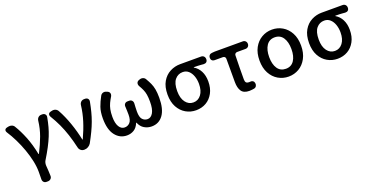

<svg xmlns="http://www.w3.org/2000/svg" viewBox="-28 -1293 4303 2222"><g transform="rotate(-20 2123.5 -182.0)"><path d="M268 200Q246 200 233.5 185.5Q221 171 222 149Q222 134 222.5 112.5Q223 91 223 59Q223 -4 207.5 -76.5Q192 -149 165.5 -223Q139 -297 105 -366.5Q71 -436 33 -494Q21 -513 26.5 -528Q32 -543 54 -548L71 -552Q94 -557 115 -548.5Q136 -540 146 -520Q189 -450 227.5 -354.5Q266 -259 291 -134H296Q346 -232 377.5 -318Q409 -404 420 -499Q423 -522 438.5 -536.5Q454 -551 477 -551H488Q511 -551 523.5 -536.5Q536 -522 531 -499Q520 -439 506 -387.5Q492 -336 471 -284Q450 -232 418.5 -172Q387 -112 340 -35Q333 -23 330 -7Q327 9 328 23Q331 51 332.5 87.5Q334 124 335 149Q336 171 321.5 185.5Q307 200 284 200Z M804 0Q781 0 764 -14.5Q747 -29 742 -51Q721 -143 696.5 -217.5Q672 -292 641 -359Q610 -426 569 -493Q558 -513 564 -528Q570 -543 592 -548L609 -552Q632 -557 652.5 -548Q673 -539 683 -519Q730 -434 767 -328Q804 -222 825 -118H830Q877 -219 906 -312Q935 -405 946 -499Q949 -522 964.5 -536.5Q980 -551 1004 -551H1015Q1038 -551 1050 -536.5Q1062 -522 1057 -499Q1045 -436 1031 -381.5Q1017 -327 998 -275Q979 -223 952.5 -167.5Q926 -112 890 -46Q878 -26 856 -13Q834 0 811 0Z M1329 14Q1242 14 1186.5 -57Q1131 -128 1131 -266Q1131 -347 1151 -404Q1171 -461 1203 -519Q1213 -539 1233 -546Q1253 -553 1274 -544L1287 -539Q1308 -530 1313.5 -512.5Q1319 -495 1309 -475Q1287 -439 1272 -407Q1257 -375 1249 -337Q1241 -299 1241 -245Q1241 -168 1266.5 -125Q1292 -82 1335 -82Q1373 -82 1399.5 -110.5Q1426 -139 1426 -207Q1426 -225 1425 -254Q1424 -283 1423 -302Q1420 -325 1432.5 -340Q1445 -355 1469 -355H1487Q1510 -355 1522.5 -340Q1535 -325 1533 -302Q1532 -286 1530.5 -257Q1529 -228 1529 -207Q1529 -136 1554.5 -109Q1580 -82 1617 -82Q1658 -82 1684.5 -127Q1711 -172 1711 -263Q1711 -315 1705 -350Q1699 -385 1686 -414Q1673 -443 1653 -477Q1643 -498 1649 -516Q1655 -534 1677 -542L1686 -545Q1707 -553 1728 -546Q1749 -539 1759 -519Q1780 -483 1795.5 -449.5Q1811 -416 1819 -373.5Q1827 -331 1827 -269Q1827 -130 1775 -58Q1723 14 1633 14Q1585 14 1543.5 -10Q1502 -34 1480 -88H1476Q1455 -34 1416 -10Q1377 14 1329 14Z M2180 14Q2112 14 2055 -19Q1998 -52 1963.5 -115Q1929 -178 1929 -269Q1929 -365 1965.5 -427.5Q2002 -490 2061 -520.5Q2120 -551 2186 -551H2443Q2465 -551 2478 -537.5Q2491 -524 2491 -502Q2491 -480 2478 -468.5Q2465 -457 2443 -458Q2424 -460 2408 -461Q2392 -462 2372.5 -463Q2353 -464 2323 -464V-459Q2370 -432 2397.5 -379Q2425 -326 2425 -253Q2425 -170 2392.5 -110Q2360 -50 2305 -18Q2250 14 2180 14ZM2181 -82Q2240 -82 2277 -130.5Q2314 -179 2314 -263Q2314 -315 2298.5 -358.5Q2283 -402 2253.5 -428.5Q2224 -455 2182 -455Q2124 -455 2086 -410Q2048 -365 2048 -269Q2048 -181 2085.5 -131.5Q2123 -82 2181 -82Z M2836 14Q2766 14 2738.5 -27Q2711 -68 2711 -140V-427Q2711 -441 2702 -449.5Q2693 -458 2679 -458H2577Q2558 -458 2546 -470Q2534 -482 2534 -501Q2534 -521 2546 -534Q2558 -547 2577 -548L2613 -551H2958Q2978 -551 2991 -538Q3004 -525 3004 -504Q3004 -484 2991 -471Q2978 -458 2958 -458H2855Q2842 -458 2832.5 -449.5Q2823 -441 2823 -427Q2821 -349 2820 -277.5Q2819 -206 2819 -134Q2819 -105 2830.5 -93.5Q2842 -82 2864 -82Q2877 -82 2882 -83Q2899 -85 2912 -76.5Q2925 -68 2928 -51L2929 -46Q2932 -27 2922.5 -11.5Q2913 4 2894 8Q2887 9 2869.5 11.5Q2852 14 2836 14Z M3320 14Q3251 14 3192.5 -20Q3134 -54 3099 -119Q3064 -184 3064 -275Q3064 -367 3099 -431.5Q3134 -496 3192.5 -530Q3251 -564 3320 -564Q3390 -564 3448 -530Q3506 -496 3541 -431.5Q3576 -367 3576 -275Q3576 -184 3541 -119Q3506 -54 3448 -20Q3390 14 3320 14ZM3320 -82Q3387 -82 3422 -134.5Q3457 -187 3457 -275Q3457 -363 3422 -416Q3387 -469 3320 -469Q3253 -469 3218 -416Q3183 -363 3183 -275Q3183 -187 3218 -134.5Q3253 -82 3320 -82Z M3923 14Q3855 14 3798 -19Q3741 -52 3706.5 -115Q3672 -178 3672 -269Q3672 -365 3708.5 -427.5Q3745 -490 3804 -520.5Q3863 -551 3929 -551H4186Q4208 -551 4221 -537.5Q4234 -524 4234 -502Q4234 -480 4221 -468.5Q4208 -457 4186 -458Q4167 -460 4151 -461Q4135 -462 4115.5 -463Q4096 -464 4066 -464V-459Q4113 -432 4140.5 -379Q4168 -326 4168 -253Q4168 -170 4135.5 -110Q4103 -50 4048 -18Q3993 14 3923 14ZM3924 -82Q3983 -82 4020 -130.5Q4057 -179 4057 -263Q4057 -315 4041.5 -358.5Q4026 -402 3996.5 -428.5Q3967 -455 3925 -455Q3867 -455 3829 -410Q3791 -365 3791 -269Q3791 -181 3828.5 -131.5Q3866 -82 3924 -82Z"/></g></svg>

Font: Chiron GoRound TC M
Style: Regular
Weight: 500
Designer: Ryoko NISHIZUKA 西塚涼子 (kana, bopomofo & ideographs); Paul D. Hunt (Latin, Greek & Cyrillic); Sandoll Communications 산돌커뮤니
Foundry: Adobe
Version: Version 1.000;hotconv 1.1.1;makeotfexe 2.6.0